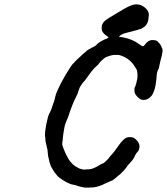

<svg xmlns="http://www.w3.org/2000/svg" viewBox="-20 -809 754 867"><path d="M590 -789Q602 -790 613 -787Q622 -784 630 -778Q648 -765 651 -751Q652 -749 652 -742Q652 -735 651 -731Q651 -726 650 -721Q649 -713 646 -707Q643 -702 643.5 -702Q644 -702 640 -696Q634 -688 621 -681Q616 -678 610 -677Q594 -671 586 -670Q583 -669 575.5 -667Q568 -665 559 -663Q535 -657 529 -653Q527 -652 524.5 -650Q522 -648 520 -645.5Q518 -643 518 -642Q518 -641 522 -641Q524 -641 524 -642Q524 -643 526 -642Q527 -642 542 -639Q565 -634 587 -623Q595 -619 609 -609Q622 -600 625 -600Q629 -600 635 -608Q641 -617 650 -623Q660 -629 672 -628Q678 -628 682 -627Q693 -623 692 -621Q692 -621 696 -617Q707 -607 711 -593Q713 -589 713 -589.5Q713 -590 713.5 -587.5Q714 -585 714 -582Q714 -579 714 -577Q712 -561 707 -544Q706 -541 704 -532Q702 -523 700 -514Q698 -505 697.5 -502Q697 -499 695 -496Q693 -493 692.5 -490.5Q692 -488 690 -484Q688 -477 687 -462Q687 -456 686 -450Q685 -444 684 -435Q681 -409 672 -390Q669 -382 664 -376Q650 -360 634 -358Q626 -357 619 -359Q610 -362 601 -371Q595 -378 592 -382Q587 -391 587 -400Q587 -413 589 -416Q592 -418 593 -426Q594 -429 594 -430Q596 -432 597 -441Q598 -446 599.5 -451.5Q601 -457 601 -467Q601 -486 597 -495Q590 -507 583 -517Q570 -534 555 -544Q537 -556 516 -561Q513 -561 505 -561Q497 -561 492 -561Q476 -558 461 -552Q451 -548 436 -533Q429 -526 427 -522Q425 -518 416 -511Q404 -500 392 -485Q379 -468 365 -448Q363 -445 361 -443Q352 -434 349 -428Q347 -424 344 -421Q340 -415 337 -406Q336 -402 334.5 -399Q333 -396 333 -395Q333 -392 330 -385Q315 -355 313.5 -350.5Q312 -346 309 -340Q298 -313 289 -285Q285 -272 282 -268Q281 -267 280 -263Q279 -259 276 -252Q272 -242 271 -234Q270 -228 268.5 -219.5Q267 -211 266.5 -207.5Q266 -204 265 -196.5Q264 -189 263.5 -182Q263 -175 263 -174Q262 -173 261.5 -165Q261 -157 261 -156Q262 -151 266 -140.5Q270 -130 274.5 -119.5Q279 -109 283 -103Q285 -99 287 -95Q296 -79 310 -66Q320 -57 331 -52Q339 -47 349 -45Q361 -42 362 -43Q362 -44 370 -44Q382 -44 392 -46Q413 -52 435 -67Q440 -70 441 -70Q445 -68 466 -89Q473 -96 473 -98Q473 -99 478 -104Q497 -124 518 -155Q536 -180 550 -187Q558 -190 567 -190Q575 -190 583 -187Q589 -184 595 -178Q609 -165 610 -149Q610 -141 607 -132Q604 -126 601 -123Q592 -114 586 -98Q581 -88 567 -73Q556 -62 554 -58Q553 -56 550 -52Q539 -37 520 -20Q515 -17 510 -12Q494 2 487 6Q484 7 481.5 8Q479 9 475.5 10.5Q472 12 463 16Q454 20 450 22Q444 26 428 31Q417 35 404 37Q394 38 381.5 38Q369 38 362 38Q344 35 332 31Q327 29 321 27Q306 24 301 23Q290 19 277 12Q264 5 260 2Q254 -4 252 -4Q250 -4 240 -14Q224 -32 218 -44Q208 -60 208 -63Q208 -66 204 -75Q203 -78 203 -79Q203 -80 202 -84Q196 -104 195 -126Q195 -135 192 -142Q191 -148 190 -152Q185 -171 185 -176Q185 -178 185 -181Q185 -184 184.5 -188Q184 -192 183.5 -192.5Q183 -193 183 -198.5Q183 -204 183.5 -208Q184 -212 184 -216Q187 -244 196 -278L199 -288L202 -295Q203 -298 204.5 -299.5Q206 -301 206.5 -303.5Q207 -306 207.5 -306Q208 -306 209 -308.5Q210 -311 210 -311Q210 -311 210.5 -312.5Q211 -314 211.5 -315.5Q212 -317 213 -319Q215 -325 221 -343Q225 -352 226 -357Q227 -362 228 -365Q229 -368 228.5 -368Q228 -368 229 -371Q232 -378 231 -378Q230 -379 242 -406Q250 -423 255 -433Q279 -478 298 -506Q310 -523 311 -523Q314 -523 318 -531Q320 -533 320.5 -532.5Q321 -532 323.5 -535.5Q326 -539 326.5 -539Q327 -539 329 -541Q331 -543 335.5 -547Q340 -551 344 -555Q357 -568 368 -576Q374 -582 374 -582Q376 -582 382 -587Q384 -588 384.5 -588Q385 -588 388.5 -590Q392 -592 393 -593Q394 -594 395.5 -594.5Q397 -595 398 -595Q400 -595 410 -602Q416 -605 416 -607L420 -611L421 -612Q422 -612 424 -614Q428 -618 436 -622Q437 -622 437 -622.5Q437 -623 440 -624.5Q443 -626 443.5 -626.5Q444 -627 446 -627.5Q448 -628 448 -628.5Q448 -629 450.5 -630Q453 -631 453 -631Q453 -631 455 -632Q462 -633 462 -635Q462 -635 464 -636Q469 -638 470 -640Q470 -642 462 -647Q445 -658 440 -672Q439 -676 439 -683Q439 -690 440 -694Q441 -698 443.5 -702Q446 -706 448 -709Q454 -717 475 -730Q524 -760 542 -770Q572 -787 590 -789Z"/></svg>

Font: TT2020 Style E
Style: Italic
Weight: 400
Italic angle: -15°
Version: Version 0.2.000